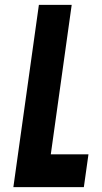

<svg xmlns="http://www.w3.org/2000/svg" viewBox="-20 -770 419 790"><path d="M275 -750 189 -135H344L325 0H35L140 -750Z"/></svg>

Font: Mohave Light
Style: Bold Italic
Weight: 700
Italic angle: -8°
Version: Version 2.003